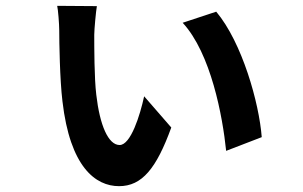

<svg xmlns="http://www.w3.org/2000/svg" viewBox="-20 -600 1040 658"><path d="M312 -579 176 -580C179 -568 183 -517 183 -496C183 -456 185 -327 194 -253C220 -28 307 38 388 38C467 38 516 -23 567 -163L474 -270C460 -205 428 -103 390 -103C351 -103 322 -171 310 -275C303 -332 303 -439 303 -481C303 -499 309 -563 312 -579ZM721 -560 606 -522C703 -417 743 -201 755 -83L877 -130C868 -247 810 -454 721 -560Z"/></svg>

Font: Genne Gothic Bold
Style: Regular
Weight: 700
Designer: Ryoko NISHIZUKA (kana & ideographs); Paul D. Hunt (Latin, Greek & Cyrillic); Wenlong ZHANG (bopomofo); Sandoll Communica
Foundry: Adobe Systems Incorporated
Version: Version 1.004;PS 1.004;hotconv 16.6.51;makeotf.lib2.5.65220